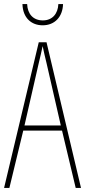

<svg xmlns="http://www.w3.org/2000/svg" viewBox="-20 -921 417 941"><path d="M289 -901H266C264 -854 237 -821 190 -821C143 -821 115 -852 113 -901H90C92 -832 135 -797 189 -797C248 -797 287 -838 289 -901ZM351 0H377L208 -714H170L0 0H26L94 -281H284ZM208 -612 278 -306H100L170 -612C178 -646 183 -666 189 -695C195 -666 200 -645 208 -612Z"/></svg>

Font: Noto Sans Georgian ExtraCondensed Thin
Style: Regular
Weight: 100
Width: 2
Designer: Monotype Design Team, Akaki Razmadze
Foundry: Google LLC
Version: Version 2.005